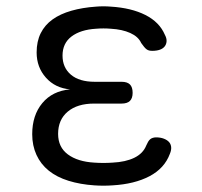

<svg xmlns="http://www.w3.org/2000/svg" viewBox="-20 -579 640 608"><path d="M502 -469Q508 -458 507.5 -448.5Q507 -439 501.5 -432Q496 -425 486 -421.5Q476 -418 462 -418Q457 -418 452.5 -419Q448 -420 444 -423Q440 -426 436 -431Q432 -436 427 -443Q418 -463 392.5 -474.5Q367 -486 331 -488Q319 -489 307.5 -489Q296 -489 284 -488Q235 -485 206.5 -463.5Q178 -442 178 -403Q178 -365 204.5 -342.5Q231 -320 280 -320H365Q383 -320 391.5 -311.5Q400 -303 400 -285Q400 -268 391.5 -259.5Q383 -251 365 -251H278Q225 -251 194.5 -225.5Q164 -200 164 -155Q164 -113 195 -90Q226 -67 279 -64Q293 -63 307.5 -63Q322 -63 336 -64Q378 -66 405.5 -79.5Q433 -93 443 -118Q446 -125 449 -130Q452 -135 455.5 -138Q459 -141 464 -142.5Q469 -144 474 -144Q488 -144 498.5 -140Q509 -136 515 -129.5Q521 -123 522 -113.5Q523 -104 518 -92Q501 -46 453.5 -21Q406 4 336 8Q322 9 307.5 9Q293 9 279 8Q234 5 197 -6.5Q160 -18 134.5 -38.5Q109 -59 95.5 -88.5Q82 -118 82 -154Q82 -214 114 -252.5Q146 -291 202 -296Q155 -300 125.5 -333Q96 -366 96 -413Q96 -448 109 -474Q122 -500 146.5 -517.5Q171 -535 206 -545Q241 -555 284 -558Q296 -559 307.5 -559Q319 -559 331 -558Q396 -554 440.5 -531.5Q485 -509 502 -469Z"/></svg>

Font: Maple Mono Normal NL Light
Style: Regular
Weight: 300
Monospace: yes
Designer: subframe7536
Version: Version 7.000